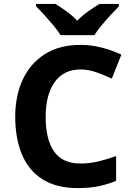

<svg xmlns="http://www.w3.org/2000/svg" viewBox="-20 -954 677 984"><path d="M393 -598Q306 -598 260 -533Q214 -468 214 -355Q214 -241 256.5 -178.5Q299 -116 393 -116Q437 -116 480.5 -126Q524 -136 575 -154V-27Q528 -8 482 1Q436 10 379 10Q269 10 197.5 -35.5Q126 -81 92 -163.5Q58 -246 58 -356Q58 -464 97 -547Q136 -630 210.5 -677Q285 -724 393 -724Q446 -724 499.5 -710.5Q553 -697 602 -674L553 -551Q513 -570 472.5 -584Q432 -598 393 -598ZM290 -774Q276 -797 253.5 -824Q231 -851 207.5 -877Q184 -903 165 -921V-934H264Q290 -918 320 -896.5Q350 -875 376 -848Q402 -875 433 -896.5Q464 -918 490 -934H589V-921Q571 -903 547 -877Q523 -851 500.5 -824Q478 -797 464 -774Z"/></svg>

Font: Noto Sans Gunjala Gondi
Style: Regular
Weight: 400
Designer: Ek Type
Foundry: Ek Type
Version: Version 1.004